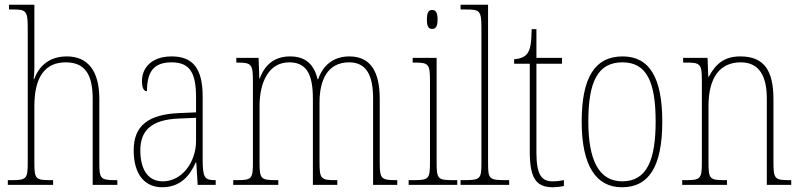

<svg xmlns="http://www.w3.org/2000/svg" viewBox="-20 -780 3383 810"><path d="M13 0H204V-20H194C130 -20 125 -25 125 -95V-333C125 -460 174 -517 257 -517C340 -517 371 -464 371 -363V0H475V-20H465C403 -20 399 -28 399 -94V-363C399 -484 348 -542 262 -542C182 -542 142 -495 124 -446H122C124 -462 125 -478 125 -491V-760H18V-740H37C90 -740 97 -733 97 -663V-95C97 -25 92 -20 27 -20H13Z M664 10C743 10 782 -41 806 -95H808L814 0H890V-20H886C844 -20 835 -31 835 -105V-372C835 -491 794 -542 704 -542C618 -542 579 -492 579 -439C579 -410 586 -395 600 -395C600 -479 630 -517 704 -517C782 -517 807 -471 807 -371V-306L738 -303C606 -298 544 -250 544 -146C544 -40 594 10 664 10ZM667 -15C600 -15 572 -71 572 -146C572 -227 616 -276 737 -280L807 -283V-185C807 -96 748 -15 667 -15Z M964 0H1154V-20H1147C1079 -20 1075 -25 1075 -97V-333C1075 -430 1112 -517 1200 -517C1272 -517 1300 -469 1300 -364V0H1403V-20H1396C1334 -20 1328 -25 1328 -95V-348C1328 -441 1361 -517 1453 -517C1526 -517 1554 -462 1554 -364V0H1656V-20H1652C1589 -20 1582 -25 1582 -92V-363C1582 -482 1540 -542 1454 -542C1389 -542 1343 -507 1322 -445H1320C1306 -505 1272 -542 1204 -542C1143 -542 1099 -512 1076 -449H1074L1071 -536H977V-516H983C1042 -516 1047 -508 1047 -435V-97C1047 -25 1043 -20 977 -20H964Z M1803 -658C1817 -658 1826 -666 1826 -698C1826 -729 1817 -738 1803 -738C1789 -738 1781 -729 1781 -698C1781 -666 1789 -658 1803 -658ZM1704 0H1909V-20H1891C1827 -20 1822 -25 1822 -95V-536H1721V-516H1730C1789 -516 1794 -509 1794 -437V-95C1794 -25 1789 -20 1724 -20H1704Z M1923 0H2128V-20H2116C2043 -20 2039 -24 2039 -94V-760H1923V-740H1944C2004 -740 2011 -736 2011 -662V-94C2011 -24 2007 -20 1934 -20H1923Z M2313 10C2326 10 2342 8 2359 5V-20C2341 -17 2329 -15 2311 -15C2265 -15 2243 -42 2243 -138V-511H2351V-536H2243V-657H2223C2222 -605 2219 -571 2203 -552C2193 -540 2175 -532 2149 -530V-511H2215V-141C2215 -27 2242 10 2313 10Z M2604 10C2716 10 2774 -75 2774 -267C2774 -452 2720 -542 2607 -542C2489 -542 2434 -452 2434 -267C2434 -77 2497 10 2604 10ZM2605 -15C2507 -15 2462 -104 2462 -267C2462 -434 2501 -517 2606 -517C2708 -517 2746 -435 2746 -267C2746 -107 2710 -15 2605 -15Z M2858 0H3047V-20H3038C2974 -20 2969 -25 2969 -95V-333C2969 -454 3018 -517 3105 -517C3185 -517 3215 -456 3215 -364V0H3318V-20H3311C3249 -20 3243 -25 3243 -95V-361C3243 -485 3202 -542 3103 -542C3037 -542 3000 -512 2970 -456H2968L2965 -536H2862V-516H2874C2934 -516 2941 -511 2941 -441V-95C2941 -25 2935 -20 2871 -20H2858Z"/></svg>

Font: Noto Serif Devanagari Condensed Thin
Style: Regular
Weight: 100
Width: 3
Designer: Universal Thirst, Indian Type Foundry and the Monotype Design Team
Foundry: Monotype Imaging Inc.
Version: Version 2.004